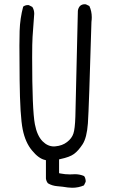

<svg xmlns="http://www.w3.org/2000/svg" viewBox="-20 -763 540 898"><path d="M317.9 115.2Q347.2 115.2 372.6 104L380.4 87.9Q380.9 85.9 380.9 83.3Q380.9 80.6 379.9 76.2Q378.9 67.9 373.5 60.5Q353.5 51.8 330.6 51.8Q326.7 51.8 320.8 52.2Q314.9 52.7 307.1 52.7Q284.2 52.7 262.2 48.3L256.3 46.9V-17.6L262.2 -19Q306.6 -28.3 326.2 -43Q346.2 -57.6 366.2 -88.1Q386.2 -118.7 391.1 -186Q396 -255.4 407.7 -660.6Q409.2 -671.9 409.2 -682.1Q409.2 -710.9 397.9 -734.9L381.8 -742.7Q379.9 -743.2 375.5 -743.2Q371.1 -743.2 365.2 -741.5Q359.4 -739.7 354 -734.9Q345.7 -725.1 344.2 -712.4L332.5 -217.3Q330.6 -159.7 323.2 -138.2Q315.9 -115.7 293.5 -98.6Q271.5 -81.5 239.3 -78.6Q235.8 -78.1 232.4 -78.1Q203.1 -78.1 179.2 -102.1Q153.3 -128.4 143.1 -182.1Q130.4 -249 130.4 -494.6Q130.4 -561.5 132.3 -590.8Q135.3 -639.2 139.2 -686.5Q140.1 -692.9 140.1 -698.7Q140.1 -716.3 131.3 -730.5L115.2 -738.8Q113.3 -739.3 111.3 -739.3Q97.7 -739.3 88.4 -731.9Q73.7 -677.2 71.8 -618.7Q70.8 -587.9 70.8 -549.8Q70.8 -472.7 71.8 -388.2Q73.7 -218.8 86.2 -157.5Q98.6 -96.2 129.9 -59.1Q160.2 -22 189.5 -15.1L194.8 -13.7V71.8Q196.3 84.5 204.1 94.2Q223.6 106 248.5 107.9Q273.4 109.9 296.9 113.8Q307.6 115.2 317.9 115.2Z"/></svg>

Font: Bakudai
Style: ExtraLight
Weight: 200
Version: Version 1.48